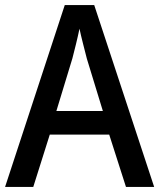

<svg xmlns="http://www.w3.org/2000/svg" viewBox="-20 -736 628 756"><path d="M476 0H587L351 -716H235L0 0H111L176 -206H410ZM322 -505 385 -299H202L265 -506C273 -537 285 -584 293 -623C299 -593 315 -533 322 -505Z"/></svg>

Font: Noto Sans Khmer SemiCondensed Medium
Style: Regular
Weight: 500
Width: 4
Designer: Danh Hong and the Monotype Design Team
Foundry: Monotype Imaging Inc.
Version: Version 2.004